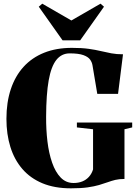

<svg xmlns="http://www.w3.org/2000/svg" viewBox="-20 -1014 747 1045"><path d="M366 11Q277 11 211 -16.5Q145 -44 101.5 -94.5Q58 -145 36.5 -214.2Q15 -283.5 15 -367Q15 -457 38.8 -528.5Q62.5 -600 108.2 -650.2Q154 -700.5 220.2 -727Q286.5 -753.5 371.5 -753.5Q425.5 -753.5 462.8 -748.2Q500 -743 529 -736Q558 -729 586 -723.8Q614 -718.5 649.5 -718.5L622.5 -503H509.5L483.5 -658Q481 -674.5 470.5 -689.5Q460 -704.5 434 -714Q408 -723.5 359.5 -723.5Q315 -723.5 286.8 -688Q258.5 -652.5 245 -576.8Q231.5 -501 231 -379Q230.5 -309 238.2 -244.2Q246 -179.5 263.8 -128.5Q281.5 -77.5 310.2 -47.8Q339 -18 380.5 -18Q407 -18 428 -26.5Q449 -35 464 -51.5Q479 -68 486.5 -92V-310.5L398.5 -320.5V-347H699.5V-320.5L657.5 -310.5V-40Q628.5 -40 607.2 -34.8Q586 -29.5 565.5 -22Q545 -14.5 519.2 -7Q493.5 0.5 457 5.8Q420.5 11 366 11ZM320.5 -794.5 191 -977.5 210 -994 368.5 -902.5 527 -994 546 -977.5 416.5 -794.5Z"/></svg>

Font: Merriweather 144pt Black
Style: Regular
Weight: 900
Version: Version 2.100